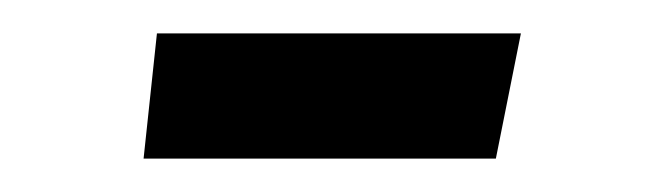

<svg xmlns="http://www.w3.org/2000/svg" viewBox="-20 -312 394 115"><path d="M74 -292H292L277 -217H66Z"/></svg>

Font: Andada Pro SemiBold
Style: Italic
Weight: 600
Italic angle: -6.99998°
Designer: Carolina Giovagnoli
Foundry: Huerta Tipografica
Version: Version 3.005